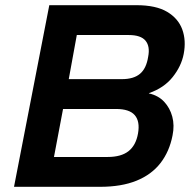

<svg xmlns="http://www.w3.org/2000/svg" viewBox="-20 -720 746 740"><path d="M34 0 170 -700H506Q581 -700 624 -674.5Q667 -649 682.5 -606.5Q698 -564 688 -512Q679 -465 645.5 -423Q612 -381 554 -361V-360Q590 -352 612.5 -328Q635 -304 644 -270.5Q653 -237 645 -198Q633 -136 598.5 -91.5Q564 -47 506 -23.5Q448 0 366 0ZM188 -115H395Q447 -115 475.5 -137.5Q504 -160 512 -206Q520 -252 499.5 -276Q479 -300 427 -300H223ZM245 -415H450Q495 -415 519.5 -435.5Q544 -456 551 -501Q559 -541 541 -563Q523 -585 476 -585H276Z"/></svg>

Font: REM Medium
Style: Italic
Weight: 500
Italic angle: -11°
Designer: Octavio Pardo
Foundry: Ashler Design
Version: Version 1.005;gftools[0.9.28]